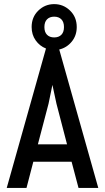

<svg xmlns="http://www.w3.org/2000/svg" viewBox="-20 -928 519 948"><path d="M13.2 0 207 -688.5Q175.8 -700.7 156 -728.8Q136.2 -756.8 136.2 -794.4Q136.2 -843.8 169.2 -875.7Q202.1 -907.7 247.6 -907.7Q293 -907.7 325.9 -875.7Q358.9 -843.8 358.9 -794.4Q358.9 -752.4 334.2 -722.4Q309.6 -692.4 272.5 -683.6L465.3 0H367.7L333.5 -129.4H144.5L110.8 0ZM212.2 -756.3Q225.1 -743.2 247.6 -743.2Q270 -743.2 283 -756.3Q295.9 -769.5 295.9 -794.4Q295.9 -819.3 283 -832.5Q270 -845.7 247.6 -845.7Q225.1 -845.7 212.2 -832.5Q199.2 -819.3 199.2 -794.4Q199.2 -769.5 212.2 -756.3ZM167 -215.3H311L258.8 -416L238.8 -508.8L219.7 -416Z"/></svg>

Font: Voltaire
Style: Regular
Weight: 400
Designer: Yvonne Schttler
Foundry: Yvonne Schttler
Version: Version 1.003